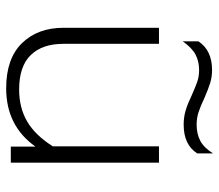

<svg xmlns="http://www.w3.org/2000/svg" viewBox="-64 -631 710 622"><g transform="rotate(90 291.0 -320.0)"><path d="M114 -608Q143 -652 207 -652Q229 -652 248.5 -646Q268 -640 298 -627Q323 -615 342.5 -608.5Q362 -602 384 -602Q413 -602 435.5 -613.5Q458 -625 477 -655V-604Q449 -560 384 -560Q359 -560 337.5 -566.5Q316 -573 289 -586Q262 -598 245 -604Q228 -610 207 -610Q179 -610 157 -598.5Q135 -587 114 -557ZM70 -171V-480H122V-170Q122 -102 158.5 -64.5Q195 -27 270 -27Q329 -27 373.5 -53Q418 -79 454 -136V-480H507V0H455V-80Q388 15 266 15Q170 15 120 -36Q70 -87 70 -171Z"/></g></svg>

Font: Prompt ExtraLight
Style: Regular
Weight: 275
Designer: Katatrad Team
Foundry: CadsonDemak
Version: Version 1.000